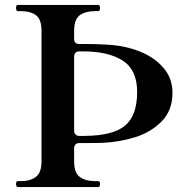

<svg xmlns="http://www.w3.org/2000/svg" viewBox="-20 -757 747 777"><path d="M678 -381Q678 -310 634 -265.5Q590 -221 526 -201.5Q462 -182 396 -179Q370 -178 320 -178H301Q291 -178 285.5 -172.5Q280 -167 280 -157V-104Q280 -57 303.5 -40.5Q327 -24 365 -24H377Q385 -24 385 -13Q385 0 377 0H52Q45 0 45 -13Q45 -24 52 -24H65Q102 -24 125 -41Q148 -58 148 -104V-632Q148 -679 125.5 -695.5Q103 -712 65 -712H52Q45 -712 45 -725Q45 -737 52 -737H377Q385 -737 385 -725Q385 -712 377 -712H365Q326 -712 303 -695.5Q280 -679 280 -632V-599Q280 -579 301 -579H330Q367 -579 418 -576Q487 -572 546 -548.5Q605 -525 641.5 -482.5Q678 -440 678 -381ZM535 -385Q535 -474 477 -511.5Q419 -549 317 -549H300Q290 -549 285 -543Q280 -537 280 -527V-228Q280 -218 285.5 -212.5Q291 -207 301 -207H323Q438 -208 486.5 -249Q535 -290 535 -385Z"/></svg>

Font: Shippori Mincho B1
Style: Bold
Weight: 700
Designer: FONTDASU
Foundry: FONTDASU / Google Inc. / but / Adobe
Version: Version 3.110; ttfautohint (v1.8.3)